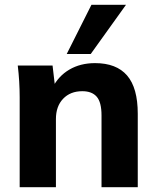

<svg xmlns="http://www.w3.org/2000/svg" viewBox="-20 -780 653 800"><path d="M62 0V-375Q62 -407 60 -440.5Q58 -474 54 -507H199L210 -413H198Q223 -463 269 -490Q315 -517 376 -517Q465 -517 509.5 -465.5Q554 -414 554 -306V0H403V-299Q403 -354 383 -377Q363 -400 323 -400Q273 -400 243 -368.5Q213 -337 213 -284V0ZM258 -555 361 -760H505L358 -555Z"/></svg>

Font: Mulish ExtraLight ExtraBold
Style: Regular
Weight: 800
Version: Version 3.603